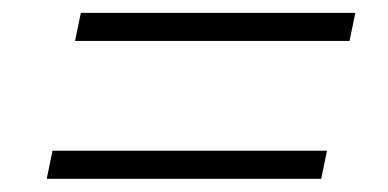

<svg xmlns="http://www.w3.org/2000/svg" viewBox="-20 -445 602 298"><path d="M96.5 -381.5 105.5 -425H531.5L522.5 -381.5ZM52.5 -167.5 61.5 -211H487.5L478.5 -167.5Z"/></svg>

Font: Heraclito ExtraLight
Style: Italic
Weight: 200
Italic angle: -12°
Designer: Kostas Bartsokas (font) & Cristiano Sobral (main changes)
Foundry: Kostas Bartsokas (font) & Cristiano Sobral (main changes)
Version: Version 1.00;July 8, 2020;FontCreator 13.0.0.2655 64-bit